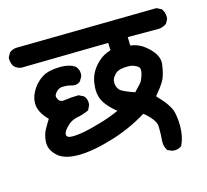

<svg xmlns="http://www.w3.org/2000/svg" viewBox="-97 -665 805 747"><g transform="rotate(-15 305.5 -291.5)"><path d="M480.5 -59.6Q480.5 -65.4 481.4 -75.2Q482.4 -85 482.4 -99.1Q482.4 -113.3 482.4 -123Q480.5 -149.4 437.5 -184.6Q369.1 -142.6 291 -119.1Q210.9 -94.7 152.3 -94.7Q92.8 -94.7 66.4 -122.1Q43 -145.5 43 -171.9Q43 -174.8 43 -176.8Q44.9 -205.1 55.7 -224.6Q66.4 -244.1 77.1 -260.7Q41 -296.9 41 -332Q41 -352.5 49.8 -371.1Q59.6 -392.6 75.2 -408.2Q98.6 -432.6 127.9 -439.5Q151.4 -444.3 172.9 -444.3Q210 -444.3 231.4 -428.7Q243.2 -416 243.2 -399.4Q243.2 -390.6 241.2 -386.7L232.4 -371.1Q222.7 -361.3 209 -361.3Q201.2 -361.3 192.4 -364.3Q180.7 -367.2 171.9 -367.2Q163.1 -367.2 157.2 -367.2Q144.5 -365.2 135.7 -355.5Q128.9 -348.6 127.9 -344.7Q126 -341.8 126 -337.9Q126 -333 129.9 -326.2L133.8 -320.3Q139.6 -314.5 150.4 -314.5Q153.3 -314.5 157.2 -315.4Q183.6 -319.3 210.9 -319.3H212.9L232.4 -309.6Q243.2 -297.9 243.2 -281.2Q243.2 -274.4 242.2 -271.5L233.4 -252.9Q207 -241.2 183.6 -237.3Q160.2 -232.4 143.6 -214.8Q125 -196.3 125 -184.6Q125 -179.7 127.4 -177.2Q129.9 -174.8 133.8 -172.9Q138.7 -170.9 150.4 -170.9Q190.4 -170.9 261.7 -192.4Q303.7 -204.1 342.8 -221.7Q327.1 -234.4 314.5 -248Q291 -273.4 286.1 -294.9Q282.2 -309.6 282.2 -321.3Q282.2 -333 283.2 -338.9Q286.1 -390.6 328.1 -428.7Q348.6 -448.2 377.9 -456.1L377 -486.3L25.4 -480.5Q7.8 -483.4 -2 -494.1Q-11.7 -506.8 -11.7 -525.4Q-11.7 -527.3 -11.7 -531.2L-2 -548.8Q10.7 -560.5 29.3 -560.5Q30.3 -560.5 32.2 -560.5L592.8 -568.4L612.3 -558.6Q623 -543.9 623 -526.4Q623 -519.5 622.1 -516.6L613.3 -500Q599.6 -490.2 584 -488.3H456.1L457 -454.1Q497.1 -450.2 531.2 -415Q558.6 -387.7 558.6 -358.4Q558.6 -353.5 557.6 -348.6Q552.7 -315.4 543.9 -294.9Q538.1 -282.2 525.9 -266.1Q513.7 -250 502.9 -237.3Q550.8 -188.5 557.6 -157.2Q563.5 -130.9 563.5 -102.5Q563.5 -59.6 547.9 -26.4L545.9 -24.4Q535.2 -15.6 518.6 -15.6Q511.7 -15.6 508.8 -16.6L490.2 -24.4L489.3 -27.3Q480.5 -40 480.5 -59.6ZM470.7 -335.9Q472.7 -343.8 472.7 -351.6Q472.7 -360.4 466.8 -365.2Q453.1 -376 434.6 -377.9Q429.7 -377.9 423.8 -377.9Q397.5 -377.9 383.8 -370.1Q375 -365.2 367.2 -354.5Q359.4 -343.8 359.4 -331.1Q359.4 -312.5 371.1 -299.8Q380.9 -290 428.7 -273.4L456.1 -302.7Q462.9 -310.5 470.7 -335.9Z"/></g></svg>

Font: JasonHandwriting2
Style: SemiBold
Weight: 600
Version: Version 1.04.7